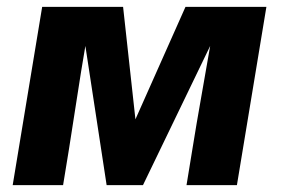

<svg xmlns="http://www.w3.org/2000/svg" viewBox="-20 -540 840 560"><path d="M17 0 103 -520H339L375 -192L521 -520H757L671 0H524L541 -104Q553 -179 566.5 -254.5Q580 -330 593 -406L397 0H291L229 -406Q216 -330 204.5 -254.5Q193 -179 181 -104L164 0Z"/></svg>

Font: Iosevka Aile Heavy Oblique
Style: Regular
Weight: 900
Italic angle: -9°
Designer: Belleve Invis
Foundry: Belleve Invis
Version: Version 31.1.0; ttfautohint (v1.8.4)